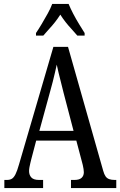

<svg xmlns="http://www.w3.org/2000/svg" viewBox="-20 -951 608 971"><path d="M2 0V-41H15Q30 -41 40 -47Q50 -53 58.5 -70Q67 -87 76 -119L250 -714H324L502 -87Q507 -69 514 -59Q521 -49 532.5 -45Q544 -41 560 -41H568V0H339V-41H357Q381 -41 392.5 -51.5Q404 -62 404 -80Q404 -87 402.5 -96.5Q401 -106 398.5 -117Q396 -128 393 -138L366 -240H163L138 -145Q136 -137 133.5 -126.5Q131 -116 129 -105.5Q127 -95 127 -86Q127 -66 138.5 -53.5Q150 -41 177 -41H198V0ZM179 -289H352L302 -480Q295 -510 288 -536Q281 -562 276 -584Q271 -606 267 -624Q263 -606 258 -584Q253 -562 247 -538.5Q241 -515 234 -490ZM162 -784Q175 -803 190.5 -829Q206 -855 221 -882Q236 -909 244 -931H327Q336 -909 350 -882Q364 -855 380 -829Q396 -803 408 -784V-771H371Q357 -788 341.5 -804.5Q326 -821 311.5 -839.5Q297 -858 285 -877Q273 -858 258.5 -839.5Q244 -821 228.5 -804.5Q213 -788 199 -771H162Z"/></svg>

Font: Noto Serif Khmer ExtraCondensed
Style: Regular
Weight: 400
Width: 2
Designer: Danh Hong and the Monotype Design Team
Foundry: Monotype Imaging Inc.
Version: Version 2.004